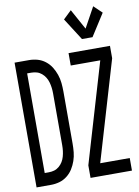

<svg xmlns="http://www.w3.org/2000/svg" viewBox="-104 -1046 807 1114"><g transform="rotate(-10 300.0 -489.0)"><path d="M428 -802 345 -932 393 -978 459 -858 525 -978 573 -932 490 -802ZM337 0V-74L511 -662H337V-735H581V-662L407 -74H581V0ZM19 0V-735H104Q130 -735 154.5 -728Q179 -721 199.5 -705Q220 -689 233.5 -667.5Q247 -646 255.5 -621.5Q264 -597 266.5 -571.5Q269 -546 269 -521V-215Q269 -189 266.5 -163.5Q264 -138 255.5 -113.5Q247 -89 233.5 -67.5Q220 -46 199.5 -30Q179 -14 154.5 -7Q130 0 104 0ZM104 -74Q121 -74 136.5 -78.5Q152 -83 165 -94Q178 -105 186.5 -119Q195 -133 199.5 -149Q204 -165 206 -181.5Q208 -198 208 -215V-521Q208 -537 206 -553.5Q204 -570 199.5 -586Q195 -602 186.5 -616Q178 -630 165 -641Q152 -652 136.5 -656.5Q121 -661 104 -661H80V-74Z"/></g></svg>

Font: Iosevka Custom Extended
Style: Regular
Weight: 400
Width: 7
Monospace: yes
Designer: Belleve Invis
Foundry: Belleve Invis
Version: Version 11.2.4; ttfautohint (v1.8.4)